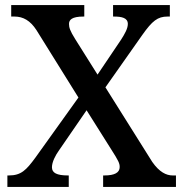

<svg xmlns="http://www.w3.org/2000/svg" viewBox="-20 -734 720 754"><path d="M9 0H250V-45H247C203 -45 184 -55 184 -77C184 -98 198 -124 210 -141L320 -301L417 -147C445 -103 450 -93 450 -78C450 -56 430 -45 390 -45H385V0H671V-45H658C633 -45 606 -58 578 -98L394 -391L539 -597C578 -652 599 -669 638 -669H647V-714H424V-669H427C458 -669 482 -664 482 -640C482 -622 470 -601 456 -579L363 -441L275 -581C255 -613 251 -626 251 -640C251 -656 262 -669 308 -669H311V-714H24V-669H37C71 -669 99 -653 123 -616L288 -351L119 -115C83 -66 63 -45 15 -45H9Z"/></svg>

Font: Noto Serif Yezidi Medium
Style: Regular
Weight: 500
Designer: Dalton Maag Ltd
Foundry: Dalton Maag Ltd
Version: Version 1.001